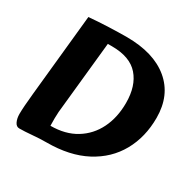

<svg xmlns="http://www.w3.org/2000/svg" viewBox="-155 -845 1008 1008"><g transform="rotate(30 349.0 -341.0)"><path d="M85 8Q67 8 57.5 -12Q48 -32 48 -59Q48 -98 57 -186L107 -680Q161 -685 224.5 -687.5Q288 -690 334 -690Q498 -690 590 -613.5Q682 -537 682 -400Q682 -284 631.5 -193.5Q581 -103 483.5 -51.5Q386 0 246 0Q206 0 161.5 4Q117 8 85 8ZM220 -86Q310 -86 373.5 -125Q437 -164 470.5 -232Q504 -300 504 -388Q504 -491 452.5 -550Q401 -609 291 -609H266L221 -170Q220 -153 219.5 -131Q219 -109 220 -86Z"/></g></svg>

Font: Alkatra
Style: Bold
Weight: 700
Designer: Suman Bhandary
Version: Version 1.100;gftools[0.9.22]